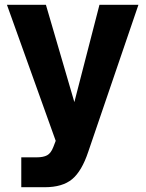

<svg xmlns="http://www.w3.org/2000/svg" viewBox="-20 -584 611 803"><path d="M69 199V74H134Q161 74 177 65.5Q193 57 203 31L213 5L9 -564H172L291 -157L396 -564H559L349 51Q322 132 281.5 165.5Q241 199 167 199Z"/></svg>

Font: Open Sauce One ExtraBold
Style: Regular
Weight: 800
Designer: Alfredo Marco Pradil
Foundry: Creative Sauce Fz LLC
Version: Version 1.477